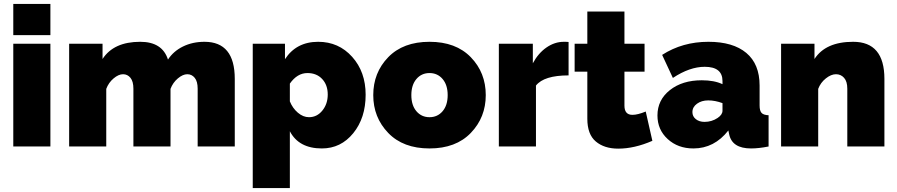

<svg xmlns="http://www.w3.org/2000/svg" viewBox="-20 -750 4592 983"><path d="M238 0H48V-526H238ZM238 -570H48V-730H238Z M1182 -346V0H992V-296Q992 -333 977 -351.5Q962 -370 939 -370Q916 -370 890.5 -348.5Q865 -327 853 -295V0H663V-296Q663 -333 648 -351.5Q633 -370 610 -370Q587 -370 561.5 -348.5Q536 -327 524 -295V0H334V-526H505V-448Q562 -536 698 -536Q811 -536 840 -445Q868 -488 917 -512Q966 -536 1027 -536Q1182 -536 1182 -346Z M1628 10Q1510 10 1464 -78V213H1274V-526H1439V-447Q1497 -536 1609 -536Q1714 -536 1783 -459Q1852 -382 1852 -265Q1852 -146 1788.5 -68Q1725 10 1628 10ZM1562 -150Q1603 -150 1630.5 -184Q1658 -218 1658 -266Q1658 -315 1629.5 -345.5Q1601 -376 1554 -376Q1502 -376 1464 -322V-231Q1478 -196 1505 -173Q1532 -150 1562 -150Z M1891 -263Q1891 -378 1967.5 -457Q2044 -536 2179 -536Q2314 -536 2390.5 -457Q2467 -378 2467 -263Q2467 -149 2390.5 -69.5Q2314 10 2179 10Q2044 10 1967.5 -69.5Q1891 -149 1891 -263ZM2112 -345.5Q2086 -315 2086 -263Q2086 -211 2112 -180.5Q2138 -150 2179 -150Q2220 -150 2246 -180.5Q2272 -211 2272 -263Q2272 -315 2246 -345.5Q2220 -376 2179 -376Q2138 -376 2112 -345.5Z M2891 -535V-364Q2765 -364 2724 -312V0H2534V-526H2708V-426Q2736 -478 2778 -507Q2820 -536 2867 -536Q2886 -536 2891 -535Z M3286 -179 3320 -29Q3228 11 3145 11Q3074 11 3030.5 -25.5Q2987 -62 2987 -142V-383H2922V-526H2987V-691H3177V-526H3280V-383H3177V-209Q3177 -162 3218 -162Q3245 -162 3286 -179Z M3530 10Q3451 10 3398.5 -38Q3346 -86 3346 -159Q3346 -238 3409.5 -288.5Q3473 -339 3573 -339Q3637 -339 3679 -319V-335Q3679 -408 3588 -408Q3511 -408 3425 -351L3370 -469Q3474 -536 3607 -536Q3733 -536 3801 -479Q3869 -422 3869 -312V-210Q3869 -183 3879 -172Q3889 -161 3915 -160V0Q3865 10 3825 10Q3728 10 3713 -63L3709 -82Q3637 10 3530 10ZM3587 -126Q3624 -126 3654 -146Q3679 -163 3679 -183V-222Q3641 -236 3606 -236Q3572 -236 3548.5 -219Q3525 -202 3525 -176Q3525 -154 3542.5 -140Q3560 -126 3587 -126Z M4508 -346V0H4318V-296Q4318 -333 4301.5 -351.5Q4285 -370 4260 -370Q4235 -370 4208 -348.5Q4181 -327 4169 -295V0H3979V-526H4150V-448Q4207 -536 4348 -536Q4508 -536 4508 -346Z"/></svg>

Font: Raleway
Style: Heavy
Weight: 900
Designer: Matt McInerney, Pablo Impallari, Rodrigo Fuenzalida
Foundry: Matt McInerney, Pablo Impallari, Rodrigo Fuenzalida
Version: Version 2.001